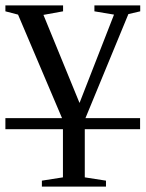

<svg xmlns="http://www.w3.org/2000/svg" viewBox="-20 -479 540 712"><path d="M294.4 0V178.7L373 190.9V212.9H135.3V190.9L213.4 178.7V0H0V-41H210L46.9 -424.8L0 -437V-459H213.9V-437L141.1 -423.8L274.9 -97.2L402.8 -424.8L330.1 -437V-459H500V-437L456.1 -426.8L296.9 -41H499.5V0Z"/></svg>

Font: Tinos
Style: Regular
Weight: 400
Designer: Steve Matteson
Foundry: Monotype Imaging Inc.
Version: Version 1.23